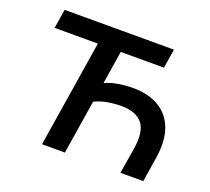

<svg xmlns="http://www.w3.org/2000/svg" viewBox="-120 -857 1106 1010"><g transform="rotate(20 433.0 -352.5)"><path d="M208 0 303 -598H61L78 -705H690L673 -598H431L402 -413Q431 -427 472.5 -434.5Q514 -442 556 -442Q644 -442 703 -407Q762 -372 787 -305Q812 -238 797 -141L775 0H647L670 -140Q687 -241 651.5 -286.5Q616 -332 531 -332Q495 -332 456.5 -325.5Q418 -319 384 -302L336 0Z"/></g></svg>

Font: Nunito Sans 12pt ExtraLight
Style: Italic
Weight: 200
Italic angle: -9°
Designer: Vernon Adams
Foundry: Vernon Adams
Version: Version 3.101;gftools[0.9.27]